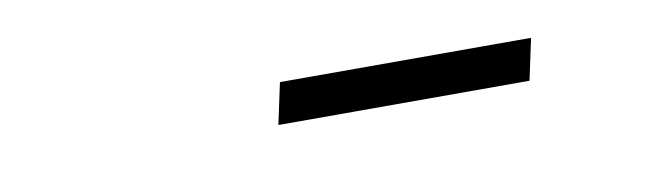

<svg xmlns="http://www.w3.org/2000/svg" viewBox="-22 -755 645 192"><g transform="rotate(-10 300.0 -659.0)"><path d="M252 -638 261 -680H516L507 -638Z"/></g></svg>

Font: Geist Mono ExtraLight
Style: Italic
Weight: 200
Italic angle: -12°
Monospace: yes
Designer: Basement.studio, Andrés Briganti, Mateo Zaragoza
Foundry: Basement.studio, Vercel, Andrés Briganti, Guido Ferreyra, Mateo Zaragoza
Version: Version 1.500; ttfautohint (v1.8.4.7-5d5b)